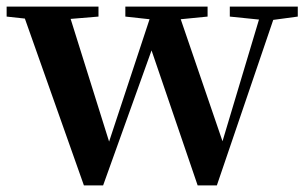

<svg xmlns="http://www.w3.org/2000/svg" viewBox="-28 -556 922 579"><path d="M665 -506 753 -497 643 -130 517 -498 598 -506V-536H350V-506L423 -498L301 -129L185 -499L269 -506V-536H-8V-506L47 -500L225 3H283L429 -404L568 3H626L796 -496L870 -506V-536H665Z"/></svg>

Font: Noto Serif CJK TC
Style: Bold
Weight: 700
Designer: Ryoko NISHIZUKA 西塚涼子 (kana & ideographs); Frank Grießhammer (Latin, Greek & Cyrillic); Wenlong ZHANG 张文龙 (bopomofo); San
Foundry: Adobe
Version: Version 2.001;hotconv 1.1.0;makeotfexe 2.6.0